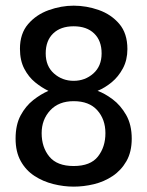

<svg xmlns="http://www.w3.org/2000/svg" viewBox="-20 -660 529 691"><path d="M359.4 -180.7Q359.4 -130.9 332.5 -96.7Q305.7 -62.5 245.1 -62.5Q185.5 -62.5 157.7 -96.2Q129.9 -129.9 129.9 -180.7Q129.9 -229.5 160.6 -262.7Q191.4 -295.9 245.1 -295.9Q300.8 -295.9 330.1 -263.2Q359.4 -230.5 359.4 -180.7ZM345.7 -467.8Q345.7 -421.9 315.9 -395.5Q286.1 -369.1 245.1 -369.1Q204.1 -369.1 174.3 -395.5Q144.5 -421.9 144.5 -467.8Q144.5 -513.7 171.4 -539.6Q198.2 -565.4 245.1 -565.4Q292 -565.4 318.8 -539.6Q345.7 -513.7 345.7 -467.8ZM454.1 -161.1Q454.1 -210.9 434.1 -246.1Q414.1 -281.2 385.3 -302.7Q356.4 -324.2 331.1 -333Q357.4 -343.8 381.8 -363.8Q406.2 -383.8 422.4 -414.1Q438.5 -444.3 438.5 -483.4Q438.5 -540 409.2 -574.2Q379.9 -608.4 335.4 -624Q291 -639.6 245.1 -639.6Q200.2 -639.6 155.3 -623.5Q110.4 -607.4 81.1 -573.2Q51.8 -539.1 51.8 -484.4Q51.8 -442.4 67.4 -412.6Q83 -382.8 106.4 -363.8Q129.9 -344.7 154.3 -333Q127 -321.3 99.6 -299.8Q72.3 -278.3 54.2 -244.6Q36.1 -210.9 36.1 -161.1Q36.1 -113.3 54.7 -80.1Q73.2 -46.9 104 -26.9Q134.8 -6.8 171.9 2.4Q209 11.7 245.1 11.7Q281.2 11.7 317.9 2.9Q354.5 -5.9 385.3 -26.4Q416 -46.9 435.1 -80.1Q454.1 -113.3 454.1 -161.1Z"/></svg>

Font: Namkio Khamti Book
Style: Regular
Weight: 500
Designer: Debbi Hosken
Foundry: SIL International
Version: Version 3.917